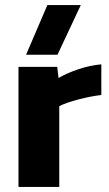

<svg xmlns="http://www.w3.org/2000/svg" viewBox="-20 -738 431 758"><path d="M167 -718H299L207 -522H83ZM53 -474H206L211 -430Q243 -449 289 -464.5Q335 -480 380 -484V-363Q338 -358 290 -345.5Q242 -333 214 -319V0H53Z"/></svg>

Font: Kanit SemiBold
Style: Regular
Weight: 600
Designer: Katatrad Team
Foundry: CadsonDemak
Version: Version 1.030